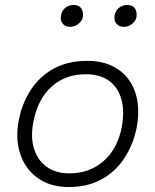

<svg xmlns="http://www.w3.org/2000/svg" viewBox="-20 -746 625 773"><path d="M257 7Q182 7 131.5 -29.5Q81 -66 61 -127.5Q41 -189 56 -264Q69 -330 104 -384Q139 -438 196 -469.5Q253 -501 331 -501Q389 -501 431.5 -480.5Q474 -460 500 -423Q526 -386 533.5 -336.5Q541 -287 530 -231Q516 -163 480.5 -109Q445 -55 389 -24Q333 7 257 7ZM259 -48Q341 -48 397 -97.5Q453 -147 470 -233Q482 -297 469 -345Q456 -393 420 -420Q384 -447 325 -447Q242 -447 187 -396.5Q132 -346 115 -258Q102 -195 117 -147.5Q132 -100 168.5 -74Q205 -48 259 -48ZM262 -638Q244 -638 233.5 -649.5Q223 -661 225 -680Q226 -693 233.5 -704Q241 -715 252.5 -720.5Q264 -726 277 -726Q295 -726 305 -715Q315 -704 314 -684Q314 -671 306 -660.5Q298 -650 286.5 -644Q275 -638 262 -638ZM478 -638Q460 -638 449.5 -649.5Q439 -661 441 -680Q442 -693 449.5 -704Q457 -715 468.5 -720.5Q480 -726 493 -726Q511 -726 521 -715Q531 -704 530 -684Q530 -671 522 -660.5Q514 -650 503 -644Q492 -638 478 -638Z"/></svg>

Font: REM ExtraLight
Style: Italic
Weight: 250
Italic angle: -11°
Designer: Octavio Pardo
Foundry: Ashler Design
Version: Version 1.005;gftools[0.9.28]